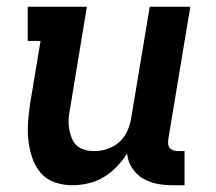

<svg xmlns="http://www.w3.org/2000/svg" viewBox="-20 -540 640 568"><path d="M194 8Q166 8 141 -1Q116 -10 100 -29Q84 -48 75.5 -73Q67 -98 64 -124.5Q61 -151 63 -178.5Q65 -206 69 -233L100 -419H62V-520H237L187 -217Q184 -202 183 -187.5Q182 -173 184.5 -159Q187 -145 192 -132Q197 -119 206.5 -110Q216 -101 230 -97Q244 -93 258 -93Q278 -93 297.5 -99.5Q317 -106 332.5 -119.5Q348 -133 356.5 -152Q365 -171 368 -190L423 -520H543L478 -129Q477 -121 477.5 -114Q478 -107 482.5 -102Q487 -97 493.5 -95Q500 -93 508 -93H526V8H491Q466 8 443.5 3.5Q421 -1 402 -12.5Q383 -24 370.5 -43.5Q358 -63 356 -86Q343 -65 325 -46.5Q307 -28 286 -15.5Q265 -3 241 2.5Q217 8 194 8Z"/></svg>

Font: Iosevka Etoile
Style: Bold Italic
Weight: 700
Italic angle: -9°
Designer: Belleve Invis
Foundry: Belleve Invis
Version: Version 28.1.0; ttfautohint (v1.8.4)